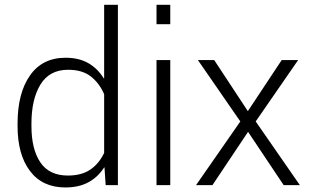

<svg xmlns="http://www.w3.org/2000/svg" viewBox="-20 -782 1313 811"><path d="M54.2 -259.8Q54.2 -388.7 106.7 -463.4Q159.2 -538.1 256.8 -538.1Q313 -538.1 352.5 -515.6Q392.1 -493.2 418.5 -450.7L419.9 -451.2V-761.7H478V0H426.3L421.4 -74.2L419.9 -74.7Q393.6 -33.7 353.3 -12Q313 9.8 255.9 9.8Q159.2 9.8 106.7 -59.6Q54.2 -128.9 54.2 -249.5ZM112.8 -249.5Q112.8 -151.9 150.4 -96.2Q188 -40.5 266.6 -40.5Q324.7 -40.5 361.6 -65.7Q398.4 -90.8 419.9 -136.2V-384.3Q399.4 -431.2 363.5 -459.2Q327.6 -487.3 267.6 -487.3Q189 -487.3 150.9 -425Q112.8 -362.8 112.8 -259.8Z M699.2 0H641.1V-528.3H699.2ZM699.2 -679.7H641.1V-761.7H699.2Z M1026.9 -312.5 1169.9 -528.3H1239.3L1060.1 -269L1246.6 0H1178.2L1027.8 -225.1L877.4 0H808.1L995.1 -269L815.9 -528.3H884.8Z"/></svg>

Font: Franko
Style: Light
Weight: 300
Designer: Google
Version: Version 1.200310; 2013